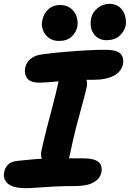

<svg xmlns="http://www.w3.org/2000/svg" viewBox="-30 -968 675 999"><path d="M177 -538Q127 -538 111 -561Q95 -584 101 -615Q107 -644 130 -662.5Q153 -681 189 -685Q247 -693 306.5 -698Q366 -703 420 -706Q474 -709 518 -709Q575 -709 595.5 -690Q616 -671 610 -635Q601 -593 560 -573Q519 -553 463 -553Q413 -553 375 -551.5Q337 -550 307.5 -547.5Q278 -545 255 -543Q232 -541 213 -539.5Q194 -538 177 -538ZM266 -104Q223 -104 200.5 -125Q178 -146 185 -181Q199 -245 215 -307Q231 -369 246 -425.5Q261 -482 271 -528Q278 -565 294 -583Q310 -601 344 -601Q382 -601 405.5 -576Q429 -551 421 -515Q414 -482 399.5 -430Q385 -378 367.5 -311Q350 -244 334 -165Q323 -104 266 -104ZM107 11Q37 11 10.5 -13Q-16 -37 -8 -74Q-3 -98 13.5 -113Q30 -128 61 -131Q107 -136 142.5 -139Q178 -142 208 -143Q238 -144 266.5 -144.5Q295 -145 327.5 -144.5Q360 -144 402 -144Q446 -144 468 -134Q490 -124 495.5 -107.5Q501 -91 498 -73Q492 -40 458.5 -20Q425 0 361 0Q303 0 253.5 2.5Q204 5 166 8Q128 11 107 11ZM523 -759Q482 -759 458.5 -791Q435 -823 444 -872Q451 -905 478.5 -926.5Q506 -948 539 -948Q572 -948 592.5 -930.5Q613 -913 620.5 -886.5Q628 -860 624 -835Q618 -807 593.5 -783Q569 -759 523 -759ZM276 -755Q247 -755 225.5 -770Q204 -785 194 -810Q184 -835 190 -862Q197 -898 221.5 -920Q246 -942 281 -942Q317 -942 339 -924Q361 -906 369 -880Q377 -854 372 -828Q366 -800 343 -777.5Q320 -755 276 -755Z"/></svg>

Font: Shantell Sans
Style: Bold Italic
Weight: 700
Italic angle: -11°
Designer: Stephen Nixon, Anya Danilova, Shantell Martin
Foundry: Arrow Type
Version: Version 1.011;[c5ecc13dd]